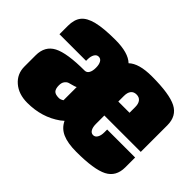

<svg xmlns="http://www.w3.org/2000/svg" viewBox="-109 -744 969 969"><g transform="rotate(45 375.0 -260.0)"><path d="M734.9 -220.2H475.1V-160.2Q475.1 -137.2 482.9 -123.5Q490.7 -109.9 504.9 -109.9Q519 -109.9 527.1 -123.8Q535.2 -137.7 535.2 -160.2V-180.2H734.9V-109.9Q734.9 -43.9 682.9 -17.1Q630.9 9.8 504.9 9.8Q442.9 9.8 406 -6.6Q369.1 -22.9 352.1 -59.1L335 -44.9Q258.3 9.8 154.8 9.8Q92.8 9.8 54 -23.7Q15.1 -57.1 15.1 -109.9V-189.9Q15.1 -255.9 67.1 -283Q119.1 -310.1 245.1 -310.1Q259.8 -310.5 267.3 -324Q274.9 -337.4 274.9 -359.9V-360.8Q274.9 -383.3 267.3 -396.7Q259.8 -410.2 245.1 -410.2Q231 -410.2 222.9 -396.2Q214.8 -382.3 214.8 -359.9V-350.1H24.9V-410.2Q24.9 -455.1 45.2 -480.5Q65.4 -505.9 113 -517.8Q160.6 -529.8 245.1 -529.8Q336.9 -529.8 375 -493.2Q413.1 -529.8 504.9 -529.8Q630.9 -529.8 682.9 -502.9Q734.9 -476.1 734.9 -410.2ZM555.2 -319.8V-359.9Q555.2 -384.3 544.9 -397.2Q534.7 -410.2 515.1 -410.2Q495.6 -410.2 485.4 -397.2Q475.1 -384.3 475.1 -359.9V-319.8ZM274.9 -128.9V-223.1Q269 -219.2 255.4 -215.8Q241.7 -212.4 231.7 -209.2Q221.7 -206.1 213.4 -195.3Q205.1 -184.6 205.1 -166Q205.1 -142.1 214.6 -131.1Q224.1 -120.1 250 -120.1Q261.7 -120.1 274.9 -128.9Z"/></g></svg>

Font: Mikodacs
Style: Regular
Weight: 400
Designer: gluk (gluksza@wp.pl)
Foundry: gluk (gluksza@wp.pl)
Version: Version 0.28